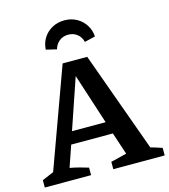

<svg xmlns="http://www.w3.org/2000/svg" viewBox="-131 -985 956 1086"><g transform="rotate(-15 347.0 -442.5)"><path d="M631 -65Q648 -60 665 -55Q682 -50 698 -44V0H397V-43L490 -66L447 -196H203L160 -71Q188 -66 214.5 -59Q241 -52 267 -44V0H-4V-43L64 -72L275 -652H419ZM227 -268H424L328 -564ZM347 -885Q387 -885 418.5 -867.5Q450 -850 469.5 -819.5Q489 -789 491 -752L428 -737Q422 -765 400 -783Q378 -801 347 -801Q316 -801 294 -783Q272 -765 265 -737L203 -752Q205 -790 224 -820Q243 -850 275 -867.5Q307 -885 347 -885Z"/></g></svg>

Font: Piazzolla SC SemiBold
Style: Regular
Weight: 600
Designer: Juan Pablo del Peral
Foundry: Huerta Tipografica
Version: Version 1.330